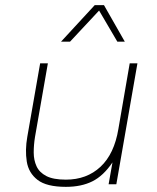

<svg xmlns="http://www.w3.org/2000/svg" viewBox="-20 -716 610 746"><path d="M236 10Q161 10 126 -17Q91 -44 84 -88.5Q77 -133 86 -184L136 -470H166L116 -184Q111 -153 111 -123.5Q111 -94 122 -70Q133 -46 160 -32Q187 -18 236 -18Q317 -18 370.5 -68Q424 -118 440 -215L484 -470H514L432 0H402L417 -85Q382 -33 339 -11.5Q296 10 236 10ZM217 -554 348 -696H384L465 -554H436L365 -675L252 -554Z"/></svg>

Font: Gantari Thin
Style: Italic
Weight: 100
Italic angle: -10°
Designer: Anugrah Pasau
Foundry: Lafontype
Version: Version 1.000; ttfautohint (v1.8.4.7-5d5b)